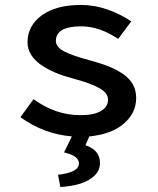

<svg xmlns="http://www.w3.org/2000/svg" viewBox="-20 -543 640 780"><path d="M533.2 -145Q533.2 -84 483.2 -40.8Q433.1 2.4 342.8 11.2L327.1 46.9Q386.2 66.9 386.2 119.1Q386.2 149.9 363 171.4Q339.8 192.9 305.2 203.4Q270.5 213.9 225.1 216.8L215.8 167Q300.8 157.2 300.8 121.1Q300.8 89.8 240.2 76.2L272 11.2Q157.7 1.5 63 -66.9L116.2 -140.1Q205.6 -75.2 306.2 -75.2Q362.3 -75.2 390.6 -92.3Q418.9 -109.4 418.9 -138.2Q418.9 -164.6 384.5 -184.6Q350.1 -204.6 272.9 -225.1Q235.8 -234.9 205.1 -247.8Q174.3 -260.7 147.9 -278.6Q121.6 -296.4 106.7 -320.1Q91.8 -343.8 91.8 -371.1Q91.8 -438.5 149.7 -480.7Q207.5 -522.9 309.1 -522.9Q364.7 -522.9 418 -503.9Q471.2 -484.9 513.2 -456.1L460 -384.8Q384.3 -436 310.1 -436Q207 -436 207 -377Q207 -351.6 241.7 -333.7Q276.4 -315.9 345.2 -297.9Q390.6 -285.6 423.1 -272.5Q455.6 -259.3 481.4 -241.2Q507.3 -223.1 520.3 -199.2Q533.2 -175.3 533.2 -145Z"/></svg>

Font: Office Code Pro Medium
Style: Regular
Weight: 500
Designer: Nathan Rutzky & Paul D. Hunt
Foundry: Adobe Systems Incorporated
Version: Version 1.004;PS 001.004;hotconv 1.0.70;makeotf.lib2.5.58329